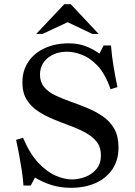

<svg xmlns="http://www.w3.org/2000/svg" viewBox="-20 -887 643 917"><path d="M171 -530Q171 -495 191 -471Q211 -447 245 -431Q279 -415 319 -401Q359 -387 398.5 -370.5Q438 -354 472 -330.5Q506 -307 526 -271.5Q546 -236 546 -183Q546 -122 517 -79Q488 -36 437 -13Q386 10 318 10Q268 10 225.5 -3.5Q183 -17 147 -39L127 -1H92Q90 -35 84 -73.5Q78 -112 71 -150Q64 -188 57 -219L90 -229Q122 -153 163 -109.5Q204 -66 246 -48Q288 -30 324 -30Q355 -30 387 -42Q419 -54 440.5 -79.5Q462 -105 462 -145Q462 -184 442 -209.5Q422 -235 388 -253.5Q354 -272 314.5 -286.5Q275 -301 235 -317.5Q195 -334 161.5 -356Q128 -378 107.5 -411Q87 -444 87 -493Q87 -551 116 -593Q145 -635 195 -657.5Q245 -680 308 -680Q351 -680 386 -667.5Q421 -655 455 -631L475 -670H510Q514 -619 522.5 -568.5Q531 -518 541 -471L508 -461Q482 -536 445 -574Q408 -612 370 -626Q332 -640 301 -640Q244 -640 207.5 -609.5Q171 -579 171 -530ZM421 -725 303 -781 183 -725H153L287 -867H318L451 -725Z"/></svg>

Font: Brygada 1918 Medium
Style: Regular
Weight: 500
Designer: Mateusz Machalski | Borys Kosmynka | Przemek Hoffer
Foundry: NIEPODLEGLA 2018
Version: Version 3.006